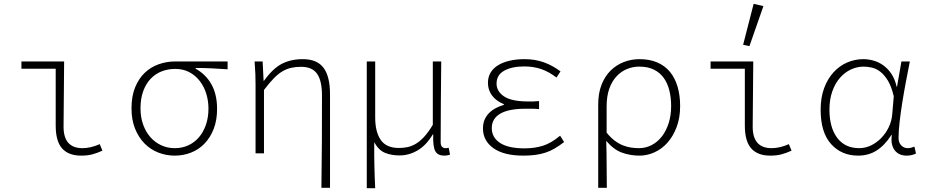

<svg xmlns="http://www.w3.org/2000/svg" viewBox="-20 -801 4840 1003"><path d="M404 12Q338 12 304.5 -25.5Q271 -63 271 -145V-442H92V-480H315Q315 -395 313.5 -308.5Q312 -222 312 -139Q312 -27 411 -27Q431 -27 453.5 -32Q476 -37 501 -48L515 -14Q489 -2 463.5 5Q438 12 404 12Z M893 12Q848 12 807 -4Q766 -20 735 -51.5Q704 -83 685.5 -129Q667 -175 667 -235Q667 -299 686 -345Q705 -391 736.5 -421Q768 -451 809.5 -465.5Q851 -480 895 -480H1169V-439Q1125 -442 1085.5 -444Q1046 -446 1002 -446V-442Q1055 -413 1084.5 -360.5Q1114 -308 1114 -232Q1114 -173 1096.5 -128Q1079 -83 1049 -51.5Q1019 -20 978.5 -4Q938 12 893 12ZM893 -27Q931 -27 963 -41.5Q995 -56 1018.5 -83Q1042 -110 1055.5 -148.5Q1069 -187 1069 -234Q1069 -274 1057.5 -311.5Q1046 -349 1023.5 -378Q1001 -407 969 -424Q937 -441 895 -441Q857 -441 824 -428Q791 -415 766.5 -389Q742 -363 728 -324.5Q714 -286 714 -235Q714 -188 728 -149.5Q742 -111 766 -84Q790 -57 822.5 -42Q855 -27 893 -27Z M1659 180Q1661 59 1661.5 -63Q1662 -185 1662 -302Q1662 -379 1636.5 -415.5Q1611 -452 1553 -452Q1526 -452 1502.5 -447Q1479 -442 1456.5 -429Q1434 -416 1410.5 -392Q1387 -368 1359 -331V0H1315V-358Q1315 -387 1314 -415Q1313 -443 1310 -480H1352L1357 -379H1359Q1405 -443 1452 -467.5Q1499 -492 1562 -492Q1636 -492 1670 -447Q1704 -402 1704 -308V180Z M1896 182V-480H1940V-187Q1940 -112 1969 -70Q1998 -28 2064 -28Q2085 -28 2106.5 -32Q2128 -36 2150 -48.5Q2172 -61 2194.5 -85Q2217 -109 2241 -149V-480H2285Q2284 -374 2283 -267.5Q2282 -161 2282 -58Q2282 -42 2289 -34.5Q2296 -27 2306 -27Q2309 -27 2312.5 -27Q2316 -27 2324 -29L2331 7Q2324 9 2317 10.5Q2310 12 2300 12Q2268 12 2254.5 -10.5Q2241 -33 2243 -99H2241Q2206 -41 2161 -15Q2116 11 2067 11Q2025 11 1991.5 -2.5Q1958 -16 1935 -58Q1935 -15 1935 16Q1935 47 1936 73Q1937 99 1937.5 124.5Q1938 150 1940 182Z M2714 12Q2612 12 2557.5 -27Q2503 -66 2503 -130Q2503 -157 2512 -177Q2521 -197 2536.5 -212Q2552 -227 2571.5 -237Q2591 -247 2612 -253V-257Q2572 -273 2550.5 -302Q2529 -331 2529 -368Q2529 -399 2543 -422Q2557 -445 2582.5 -460.5Q2608 -476 2643 -484Q2678 -492 2720 -492Q2775 -492 2821 -475.5Q2867 -459 2908 -428L2887 -396Q2848 -426 2807.5 -440Q2767 -454 2719 -454Q2655 -454 2614.5 -432Q2574 -410 2574 -364Q2574 -324 2613 -297.5Q2652 -271 2739 -271Q2753 -271 2765 -271Q2777 -271 2796 -273V-231Q2775 -233 2758.5 -233Q2742 -233 2725 -233Q2637 -233 2593 -207Q2549 -181 2549 -132Q2549 -83 2592 -54.5Q2635 -26 2720 -26Q2773 -26 2816 -39.5Q2859 -53 2906 -92L2927 -59Q2901 -39 2877 -25Q2853 -11 2827.5 -3Q2802 5 2774.5 8.5Q2747 12 2714 12Z M3105 180V-255Q3105 -314 3122.5 -358.5Q3140 -403 3170 -432.5Q3200 -462 3239 -477Q3278 -492 3321 -492Q3373 -492 3413 -475Q3453 -458 3479.5 -426Q3506 -394 3519.5 -348.5Q3533 -303 3533 -247Q3533 -186 3515 -138Q3497 -90 3467.5 -56.5Q3438 -23 3399.5 -5.5Q3361 12 3321 12Q3273 12 3229.5 -3.5Q3186 -19 3147 -65Q3148 -30 3148.5 -0.5Q3149 29 3149 57.5Q3149 86 3149.5 115.5Q3150 145 3150 180ZM3318 -27Q3353 -27 3384 -43Q3415 -59 3437.5 -88Q3460 -117 3473 -157.5Q3486 -198 3486 -247Q3486 -291 3476.5 -329Q3467 -367 3447 -394.5Q3427 -422 3395.5 -437.5Q3364 -453 3319 -453Q3286 -453 3255.5 -440.5Q3225 -428 3201 -402.5Q3177 -377 3163 -338Q3149 -299 3149 -245V-108Q3170 -82 3191.5 -66Q3213 -50 3234.5 -41.5Q3256 -33 3277 -30Q3298 -27 3318 -27Z M4004 12Q3938 12 3904.5 -25.5Q3871 -63 3871 -145V-442H3692V-480H3915Q3915 -395 3913.5 -308.5Q3912 -222 3912 -139Q3912 -27 4011 -27Q4031 -27 4053.5 -32Q4076 -37 4101 -48L4115 -14Q4089 -2 4063.5 5Q4038 12 4004 12ZM3895 -560 3862 -567 3917 -781 3968 -769Z M4463 12Q4376 12 4321.5 -48.5Q4267 -109 4267 -228Q4267 -291 4285 -340Q4303 -389 4334 -423Q4365 -457 4405.5 -474.5Q4446 -492 4490 -492Q4516 -492 4543 -484.5Q4570 -477 4594 -460Q4618 -443 4636.5 -415.5Q4655 -388 4664 -348H4666L4689 -480H4733Q4723 -429 4712.5 -374Q4702 -319 4693.5 -265.5Q4685 -212 4679.5 -164Q4674 -116 4674 -80Q4674 -56 4688 -41.5Q4702 -27 4722 -27Q4731 -27 4740.5 -29.5Q4750 -32 4757 -35L4765 1Q4757 5 4745 8.5Q4733 12 4716 12Q4697 12 4681.5 5.5Q4666 -1 4655 -14.5Q4644 -28 4639.5 -48.5Q4635 -69 4639 -96H4637Q4601 -41 4559 -14.5Q4517 12 4463 12ZM4469 -27Q4500 -27 4529.5 -41Q4559 -55 4583 -79.5Q4607 -104 4622.5 -136Q4638 -168 4641 -204L4649 -298Q4637 -349 4618.5 -379.5Q4600 -410 4578.5 -426.5Q4557 -443 4534 -448Q4511 -453 4492 -453Q4457 -453 4425 -438Q4393 -423 4368 -394.5Q4343 -366 4328 -324Q4313 -282 4313 -228Q4313 -135 4353.5 -81Q4394 -27 4469 -27Z"/></svg>

Font: Source Code Pro Light
Style: Regular
Weight: 300
Monospace: yes
Designer: Paul D. Hunt, Teo Tuominen
Foundry: Adobe Systems Incorporated
Version: Version 2.030;PS 1.000;hotconv 16.6.51;makeotf.lib2.5.65220